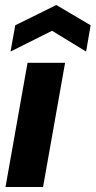

<svg xmlns="http://www.w3.org/2000/svg" viewBox="-20 -747 382 767"><path d="M2 0 90 -496H240L152 0ZM22 -541 41 -646 205 -727 342 -646 324 -541 188 -624Z"/></svg>

Font: DM Sans 36pt Black
Style: Italic
Weight: 900
Italic angle: -10°
Designer: Colophon Foundry, Jonny Pinhorn
Foundry: Colophon Foundry
Version: Version 4.004;gftools[0.9.30]